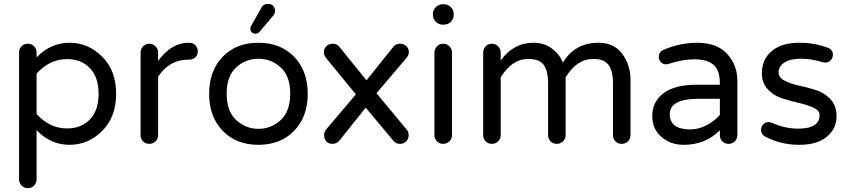

<svg xmlns="http://www.w3.org/2000/svg" viewBox="-20 -742 4404 997"><path d="M341 10Q243 10 170 -66V189Q170 208 157 221.5Q144 235 124 235Q105 235 92 221.5Q79 208 79 189V-470Q79 -489 92 -502Q105 -515 124 -515Q143 -515 156.5 -502Q170 -489 170 -470V-444Q243 -520 341 -520Q438 -520 510.5 -448Q583 -376 583 -255Q583 -134 510.5 -62Q438 10 341 10ZM328 -435Q238 -435 170 -360V-150Q238 -75 328 -75Q402 -75 447 -122Q492 -169 492 -255Q492 -341 447 -388Q402 -435 328 -435Z M963 -520Q982 -520 994.5 -507Q1007 -494 1007 -475Q1007 -456 994 -444Q981 -432 961 -432H956Q860 -432 801 -344V-40Q801 -21 787.5 -8Q774 5 755 5Q736 5 723 -8Q710 -21 710 -40V-469Q710 -488 723 -501.5Q736 -515 755 -515Q774 -515 787.5 -501.5Q801 -488 801 -469V-426Q871 -520 958 -520Z M1322 -520Q1437 -520 1507.5 -447Q1578 -374 1578 -255Q1578 -136 1507.5 -63Q1437 10 1322 10Q1206 10 1136 -63Q1066 -136 1066 -255Q1066 -374 1136 -447Q1206 -520 1322 -520ZM1487 -256Q1487 -347 1437.5 -392Q1388 -437 1322 -437Q1256 -437 1206.5 -392Q1157 -347 1157 -256Q1157 -164 1206.5 -118.5Q1256 -73 1322 -73Q1388 -73 1437.5 -118.5Q1487 -164 1487 -256ZM1371 -722Q1388 -722 1398 -712Q1408 -702 1408 -685Q1408 -671 1398 -660L1329 -578Q1320 -567 1307 -567Q1295 -567 1287.5 -574.5Q1280 -582 1280 -594Q1280 -602 1287 -613L1338 -703Q1348 -722 1371 -722Z M1935 -258 2091 -70Q2102 -58 2102 -41Q2102 -22 2090 -8.5Q2078 5 2056 5Q2034 5 2021 -13L1879 -183L1745 -15Q1730 5 1706 5Q1686 5 1674.5 -7.5Q1663 -20 1663 -41Q1663 -56 1673 -69L1828 -252L1673 -441Q1662 -455 1662 -470Q1662 -490 1675 -502.5Q1688 -515 1707 -515Q1731 -515 1743 -498L1883 -325L2022 -498Q2034 -515 2057 -515Q2077 -515 2090 -502.5Q2103 -490 2103 -472Q2103 -457 2093 -444Z M2281 -515Q2301 -515 2314 -501.5Q2327 -488 2327 -469V-40Q2327 -21 2313.5 -8Q2300 5 2281 5Q2262 5 2249 -8Q2236 -21 2236 -40V-469Q2236 -488 2249 -501.5Q2262 -515 2281 -515ZM2336 -669V-665Q2336 -644 2321 -629Q2306 -614 2285 -614H2279Q2258 -614 2243 -629Q2228 -644 2228 -665V-669Q2228 -690 2243 -705Q2258 -720 2279 -720H2285Q2306 -720 2321 -705Q2336 -690 2336 -669Z M3087 -520Q3169 -520 3211.5 -462Q3254 -404 3254 -328V-40Q3254 -21 3240.5 -8Q3227 5 3208 5Q3189 5 3176 -8Q3163 -21 3163 -40V-310Q3163 -375 3139.5 -405.5Q3116 -436 3061 -436Q2975 -436 2917 -340V-40Q2917 -21 2903.5 -8Q2890 5 2871 5Q2852 5 2839 -8Q2826 -21 2826 -40V-310Q2826 -375 2803 -405.5Q2780 -436 2724 -436Q2638 -436 2580 -340V-40Q2580 -21 2566.5 -8Q2553 5 2534 5Q2515 5 2502 -8Q2489 -21 2489 -40V-469Q2489 -488 2502 -501.5Q2515 -515 2534 -515Q2553 -515 2566.5 -501.5Q2580 -488 2580 -469V-428Q2646 -520 2750 -520Q2806 -520 2846 -490Q2886 -460 2903 -417Q2965 -520 3087 -520Z M3600 -520Q3703 -520 3756 -462Q3809 -404 3809 -323V-40Q3809 -21 3795.5 -8Q3782 5 3763 5Q3744 5 3731 -8Q3718 -21 3718 -40V-66Q3644 10 3530 10Q3462 10 3414.5 -31Q3367 -72 3367 -140Q3367 -214 3425.5 -258Q3484 -302 3597 -302H3718V-310Q3718 -376 3685.5 -405Q3653 -434 3584 -434Q3525 -434 3451 -410Q3443 -408 3438 -408Q3423 -408 3412 -419Q3401 -430 3401 -446Q3401 -473 3427 -484Q3512 -520 3600 -520ZM3564 -70Q3608 -70 3649 -91.5Q3690 -113 3718 -145V-229H3609Q3458 -229 3458 -150Q3458 -70 3564 -70Z M4023 -367Q4023 -339 4054 -323Q4085 -307 4129.5 -297.5Q4174 -288 4218 -274Q4262 -260 4293 -226Q4324 -192 4324 -138Q4324 -74 4273.5 -32Q4223 10 4131 10Q4031 10 3949 -35Q3932 -47 3932 -68Q3932 -84 3943 -96Q3954 -108 3971 -108Q3980 -108 3989 -104Q4056 -74 4125 -74Q4236 -74 4236 -145Q4236 -168 4205 -182.5Q4174 -197 4130 -207Q4086 -217 4042 -231Q3998 -245 3967 -278Q3936 -311 3936 -362Q3936 -432 3986.5 -476Q4037 -520 4131 -520Q4208 -520 4276 -495Q4305 -486 4305 -457Q4305 -441 4293.5 -429Q4282 -417 4265 -417Q4260 -417 4252 -419Q4194 -437 4138 -437Q4084 -437 4053.5 -417.5Q4023 -398 4023 -367Z"/></svg>

Font: Varela Round
Style: Regular
Weight: 400
Designer: Joe Prince
Foundry: Joe Prince
Version: Version 1.000